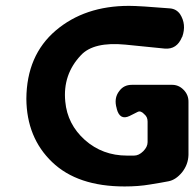

<svg xmlns="http://www.w3.org/2000/svg" viewBox="-20 -639 673 665"><path d="M436.5 -345.2Q436.5 -345.2 573.2 -345.2Q598.1 -346.2 615.7 -328.1Q633.3 -310.5 632.8 -285.6Q632.8 -285.6 632.8 -102.5Q631.8 -68.8 610.4 -42Q588.9 -16.1 564 -11.2Q539.1 -6.3 499.5 0Q460 6.8 411.6 6.8Q248.5 6.8 160.6 -77.6Q72.3 -162.1 71.3 -296.9Q72.3 -447.3 172.9 -533.2Q273.4 -618.7 426.8 -618.7Q462.4 -618.7 569.3 -609.9Q590.8 -607.9 603.5 -590.3Q626.5 -554.7 611.3 -511.7Q611.3 -511.7 610.4 -510.7Q592.8 -467.3 550.8 -470.7Q550.8 -470.7 414.6 -484.4Q304.2 -495.1 260.3 -447.8Q196.8 -380.9 206.1 -287.1Q213.4 -208.5 273.9 -154.3Q335 -100.1 419.9 -100.1Q444.3 -100.1 444.3 -100.1Q460.9 -100.1 476.1 -115.2Q491.2 -130.4 491.2 -146.5Q491.2 -146.5 491.2 -217.8Q491.2 -233.9 480.5 -242.7Q467.8 -256.8 457 -251.5Q457 -251.5 428.7 -237.3Q395 -221.2 384.3 -262.2Q384.3 -262.2 384.3 -263.2Q373.5 -298.8 393.1 -323.7Q408.7 -345.2 436.5 -345.2Z"/></svg>

Font: Dyuthi
Style: Regular
Weight: 400
Designer: Hiran Venugopalan, Hussain K H and Suresh P for Sawthanthra Malayalam Computing (SMC)
Version: Version 3.0.0+20221109